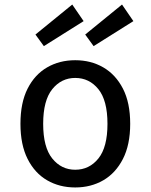

<svg xmlns="http://www.w3.org/2000/svg" viewBox="-20 -810 663 845"><path d="M311 15Q242 15 187.5 -16.5Q133 -48 101.5 -110.5Q70 -173 70 -265Q70 -358 101.5 -420Q133 -482 187.5 -513.5Q242 -545 311 -545Q380 -545 434.5 -513.5Q489 -482 521 -420Q553 -358 553 -265Q553 -173 521 -110.5Q489 -48 434.5 -16.5Q380 15 311 15ZM311 -63Q373 -63 413 -112.5Q453 -162 453 -265Q453 -368 413 -417.5Q373 -467 311 -467Q250 -467 210 -417.5Q170 -368 170 -265Q170 -162 210 -112.5Q250 -63 311 -63ZM392 -607 355 -658 517 -790 567 -717ZM173 -607 136 -658 298 -790 348 -717Z"/></svg>

Font: Orienta
Style: Regular
Weight: 400
Designer: Eduardo Rodriguez Tunni
Foundry: Eduardo Rodriguez Tunni
Version: Version 1.002; ttfautohint (v1.8.4.7-5d5b);gftools[0.9.23]